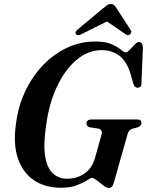

<svg xmlns="http://www.w3.org/2000/svg" viewBox="-20 -917 726 948"><path d="M450 -712Q501 -712 531 -698.8Q561 -685.5 576.8 -672Q592.5 -658.5 600.5 -658.5Q608.5 -658.5 620.5 -671.2Q632.5 -684 644.5 -696.8Q656.5 -709.5 665.5 -709.5Q685 -709.5 685.5 -682L678.5 -507.5Q679 -485.5 661.5 -484Q645.5 -482.5 639 -501.5L626 -547Q607 -613.5 569.8 -641.5Q532.5 -669.5 482.5 -669.5Q415 -669.5 357.8 -621.2Q300.5 -573 261 -488.8Q221.5 -404.5 207.5 -296.5Q193.5 -203 203 -145.2Q212.5 -87.5 241 -61Q269.5 -34.5 311 -34.5Q360 -34.5 397.2 -60.2Q434.5 -86 448.5 -135.5L480.5 -249Q489 -278 465.5 -282L423.5 -288.5Q407 -292.5 407 -307.5Q407.5 -327 430.5 -327H659Q670.5 -327 674.5 -322.2Q678.5 -317.5 678.5 -309.5Q678 -295.5 660.5 -288.5L632.5 -281Q615.5 -275.5 609.5 -253.5L543 -18.5Q539 -2 532.8 4.5Q526.5 11 516.5 11Q507 11 490.8 -1.2Q474.5 -13.5 458.5 -26Q442.5 -38.5 435.5 -38.5Q427.5 -38.5 408.8 -26.2Q390 -14 358.5 -2Q327 10 280 10Q202.5 10 147.8 -27Q93 -64 68.8 -134Q44.5 -204 58.5 -303Q69 -389.5 103.5 -463.8Q138 -538 191 -593.8Q244 -649.5 310.2 -680.8Q376.5 -712 450 -712ZM384.5 -749.5Q364.5 -738 356 -747.5Q347 -757.5 363.5 -771.5L489 -876Q500.5 -885.5 508.8 -891.2Q517 -897 527.5 -897Q538 -897 543.8 -891.5Q549.5 -886 555.5 -876L625.5 -768.5Q629.5 -762 627.5 -756Q625.5 -750 621 -747Q610.5 -739 598 -749.5L508 -811Z"/></svg>

Font: Fraunces 144pt S050 SemiBold
Style: Italic
Weight: 600
Italic angle: -16°
Version: Version 1.000; ttfautohint (v1.8.3)